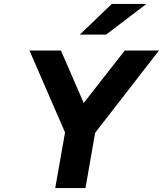

<svg xmlns="http://www.w3.org/2000/svg" viewBox="-20 -957 829 977"><path d="M386 -781 549 -937H725L520 -781ZM311 -283 130 -700H290L406 -433L615 -700H789L464 -281L415 0H261Z"/></svg>

Font: Overpass Heavy
Style: Italic
Weight: 900
Italic angle: -10°
Designer: Delve Withrington, Dave Bailey
Foundry: Delve Fonts
Version: Version 3.000;DELV;Overpass